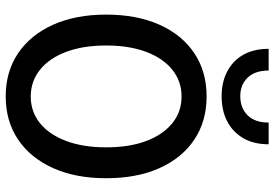

<svg xmlns="http://www.w3.org/2000/svg" viewBox="-168 -806 985 690"><g transform="rotate(90 325.0 -460.5)"><path d="M326 12Q237 12 171 -32.5Q105 -77 68.5 -158Q32 -239 32 -349Q32 -460 68.5 -541Q105 -622 171 -666Q237 -710 326 -710Q415 -710 481 -666Q547 -622 583.5 -541Q620 -460 620 -349Q620 -239 583.5 -158Q547 -77 481 -32.5Q415 12 326 12ZM326 -78Q381 -78 422 -111Q463 -144 486 -205Q509 -266 509 -349Q509 -433 486 -493.5Q463 -554 422 -587Q381 -620 326 -620Q272 -620 230.5 -587Q189 -554 166 -493Q143 -432 143 -349Q143 -266 166 -205Q189 -144 230.5 -111Q272 -78 326 -78ZM325 -764Q274 -764 235.5 -784.5Q197 -805 176 -842.5Q155 -880 155 -933H233Q233 -884 258.5 -857.5Q284 -831 325 -831Q368 -831 394 -857.5Q420 -884 420 -933H498Q498 -880 476.5 -842.5Q455 -805 416.5 -784.5Q378 -764 325 -764Z"/></g></svg>

Font: Azeret Mono Thin
Style: Regular
Weight: 400
Version: Version 1.002